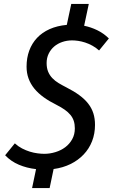

<svg xmlns="http://www.w3.org/2000/svg" viewBox="-20 -845 568 967"><path d="M161.6 6.8Q114.7 1.5 75 -15.4Q35.2 -32.2 5.9 -63L54.7 -123Q71.8 -107.4 91.1 -97.4Q110.4 -87.4 130.1 -81.3Q149.9 -75.2 168.7 -72.8Q187.5 -70.3 203.1 -70.3Q231.4 -70.3 259.3 -78.9Q287.1 -87.4 308.6 -103.5Q330.1 -119.6 343.5 -143.6Q356.9 -167.5 356.9 -198.2Q356.9 -219.2 351.6 -235.8Q346.2 -252.4 334.7 -266.4Q323.2 -280.3 305.9 -292.5Q288.6 -304.7 264.6 -316.9Q228 -335 200 -355.2Q171.9 -375.5 152.8 -398.9Q133.8 -422.4 123.8 -449.7Q113.8 -477.1 113.8 -509.3Q113.8 -553.2 127.2 -589.8Q140.6 -626.5 166.5 -654.1Q192.4 -681.6 230.2 -698.5Q268.1 -715.3 316.4 -719.7L338.9 -825.2H427.2L403.8 -715.3Q437.5 -708.5 469.7 -692.9Q502 -677.2 528.3 -651.4L479 -590.8Q462.9 -605.5 444.8 -615.2Q426.8 -625 408.7 -630.9Q390.6 -636.7 373.8 -639.2Q356.9 -641.6 343.3 -641.6Q316.9 -641.6 293.5 -633.5Q270 -625.5 252.7 -610.6Q235.4 -595.7 225.1 -574.5Q214.8 -553.2 214.8 -527.3Q214.8 -502.4 222.4 -484.1Q230 -465.8 243.4 -451.7Q256.8 -437.5 275.1 -426.5Q293.5 -415.5 314.5 -404.8Q352.1 -385.7 379.4 -365.7Q406.7 -345.7 424.3 -323Q441.9 -300.3 450.2 -274.2Q458.5 -248 458.5 -216.3Q458.5 -171.4 443.6 -133.5Q428.7 -95.7 401.1 -66.7Q373.5 -37.6 335.2 -18.8Q296.9 0 250 6.3L230 102.1H141.6Z"/></svg>

Font: Ufes Sans
Style: Italic
Weight: 400
Designer: Ricardo Esteves & Filipe Motta
Foundry: ProDesignUfes - Ricardo Esteves, Filipe Motta
Version: Version 2.0